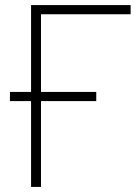

<svg xmlns="http://www.w3.org/2000/svg" viewBox="-20 -734 534 754"><path d="M493 -714V-678H141V-373H358V-337H141V0H102V-337H19V-373H102V-714Z"/></svg>

Font: Noto Sans ExtraLight
Style: Regular
Weight: 200
Designer: Monotype Design Team
Foundry: Monotype Imaging Inc.
Version: Version 2.007